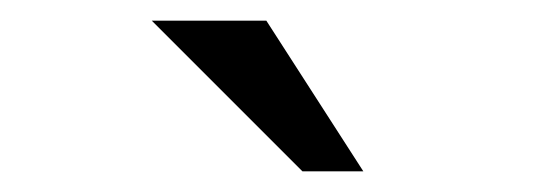

<svg xmlns="http://www.w3.org/2000/svg" viewBox="-20 -747 531 186"><path d="M238 -727 332 -581H273L127 -727Z"/></svg>

Font: Almarai
Style: Regular
Weight: 400
Designer: Boutros International 2019
Foundry: Created by Boutros International 2019
Version: Version 1.10